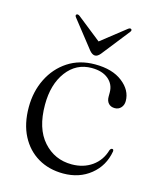

<svg xmlns="http://www.w3.org/2000/svg" viewBox="-101 -711 646 792"><g transform="rotate(15 222.0 -315.0)"><path d="M416.5 -345.5Q416.5 -328 406.2 -316.8Q396 -305.5 380 -305.5Q363 -305.5 353.2 -316Q343.5 -326.5 343.5 -344.5V-363Q343.5 -397.5 317.5 -419.2Q291.5 -441 246 -441Q180 -441 139.2 -386.5Q98.5 -332 98.5 -245Q98.5 -143.5 146.8 -89.5Q195 -35.5 268 -35.5Q318 -35.5 354.5 -61.2Q391 -87 404 -132.5Q408 -140.5 413.5 -140.5Q420.5 -140.5 419.5 -131Q408.5 -67.5 360.5 -28.8Q312.5 10 244 10Q183 10 136.2 -17.5Q89.5 -45 63 -96Q36.5 -147 36.5 -218Q36.5 -285 63.8 -339.8Q91 -394.5 140.2 -426.8Q189.5 -459 255.5 -459Q330 -459 373.2 -425.2Q416.5 -391.5 416.5 -345.5ZM267.5 -508Q256 -494 245 -494Q233.5 -494 221.5 -508L129 -625.5Q122.5 -634 128 -638Q133 -641.5 141.5 -635.5L244.5 -554L348 -635.5Q356.5 -642 361.5 -638Q366.5 -633.5 360 -625.5Z"/></g></svg>

Font: Fraunces 72pt S000 Light
Style: Regular
Weight: 300
Version: Version 1.000; ttfautohint (v1.8.3)